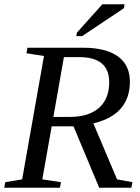

<svg xmlns="http://www.w3.org/2000/svg" viewBox="-25 -878 656 898"><path d="M216.8 -287.1 172.9 -39.1 260.3 -25.9 255.4 0H-5.4L-0.5 -25.9L78.6 -39.1L180.7 -616.2L98.6 -628.9L103.5 -654.8H363.3Q470.2 -654.8 526.4 -614.3Q582.5 -573.7 582.5 -496.1Q582.5 -341.8 411.6 -300.8L522.5 -39.1L594.2 -25.9L589.4 0H439L318.8 -287.1ZM300.8 -331.1Q389.6 -331.1 437.7 -373.3Q485.8 -415.5 485.8 -493.2Q485.8 -610.8 346.2 -610.8H273.9L224.6 -331.1ZM332 -709 334.5 -725.1 453.6 -857.9H557.6L554.7 -839.8L358.9 -709Z"/></svg>

Font: Tinos
Style: Italic
Weight: 400
Italic angle: -16.333°
Designer: Steve Matteson
Foundry: Monotype Imaging Inc.
Version: Version 1.32